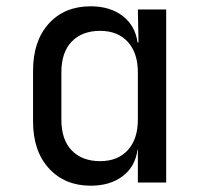

<svg xmlns="http://www.w3.org/2000/svg" viewBox="-20 -580 640 610"><path d="M268 10Q186 10 135.5 -45Q85 -100 85 -194V-355Q85 -450 135 -505Q185 -560 268 -560Q330 -560 370 -529Q410 -498 417 -445H420L418 -550H508V0H418V-105H417Q410 -51 370 -20.5Q330 10 268 10ZM298 -68Q354 -68 386 -103Q418 -138 418 -200V-350Q418 -412 386 -447Q354 -482 298 -482Q241 -482 208 -448Q175 -414 175 -350V-200Q175 -136 208 -102Q241 -68 298 -68Z"/></svg>

Font: JetBrains Mono NL
Style: Regular
Weight: 400
Monospace: yes
Designer: Philipp Nurullin, Konstantin Bulenkov
Foundry: JetBrains
Version: Version 2.305; ttfautohint (v1.8.4.7-5d5b)